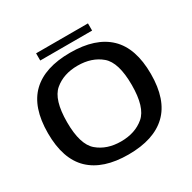

<svg xmlns="http://www.w3.org/2000/svg" viewBox="-171 -947 1121 1122"><g transform="rotate(-30 390.0 -386.0)"><path d="M385 5.5Q556 5.5 644.2 -79Q732.5 -163.5 732.5 -337.5Q732.5 -512 644.2 -596.5Q556 -681 385 -681Q213.5 -681 125.8 -596.8Q38 -512.5 38 -337.5Q38 -163.5 126.2 -79Q214.5 5.5 385 5.5ZM385 -82.5Q290 -82.5 228.5 -134.8Q167 -187 167 -337.5Q167 -489.5 228.5 -541.5Q290 -593.5 385 -593.5Q480.5 -593.5 542 -541.5Q603.5 -489.5 603.5 -337.5Q603.5 -187 542 -134.8Q480.5 -82.5 385 -82.5ZM211.5 -728.5H561.5V-777H211.5Z"/></g></svg>

Font: Anybody SemiExpanded Medium
Style: Regular
Weight: 500
Width: 6
Version: Version 1.113;gftools[0.9.25]